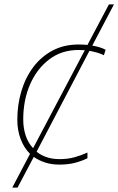

<svg xmlns="http://www.w3.org/2000/svg" viewBox="-20 -741 540 876"><path d="M36 115 117 -39Q89 -67 74 -107Q59 -147 59 -194Q59 -263 77.5 -325Q96 -387 132 -435Q168 -483 220 -510.5Q272 -538 339 -538Q359 -538 379 -536L477 -721H500L401 -533Q437 -527 462 -514L454 -489Q440 -496 423 -501Q406 -506 388 -509L147 -49Q166 -33 192.5 -24Q219 -15 252 -15Q288 -15 318 -23Q348 -31 379 -45V-19Q355 -7 323.5 1.5Q292 10 251 10Q215 10 186 0.5Q157 -9 134 -25L60 115ZM86 -196Q86 -157 97 -123Q108 -89 131 -65L367 -512Q353 -513 339 -513Q261 -513 204.5 -470Q148 -427 117 -355.5Q86 -284 86 -196Z"/></svg>

Font: Noto Sans Thin
Style: Italic
Weight: 100
Italic angle: -12°
Designer: Monotype Design Team
Foundry: Monotype Imaging Inc.
Version: Version 2.013; ttfautohint (v1.8.4.7-5d5b)